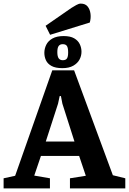

<svg xmlns="http://www.w3.org/2000/svg" viewBox="-29 -1045 715 1065"><path d="M-9 0V-56L55 -70L261 -655H382L597 -73L666 -56V0H359V-56L447 -70L410 -180H198L161 -71L248 -56V0ZM225 -260H384L317 -470L309 -512H302L293 -470ZM317 -667Q279 -667 257 -679Q235 -691 226 -710.5Q217 -730 217 -752Q217 -775 227.5 -796.5Q238 -818 262 -831.5Q286 -845 324 -845Q361 -845 382.5 -832.5Q404 -820 413.5 -800Q423 -780 423 -758Q423 -735 412 -714.5Q401 -694 377.5 -680.5Q354 -667 317 -667ZM319 -711Q336 -711 342.5 -721Q349 -731 349 -754Q349 -779 342.5 -789.5Q336 -800 319 -800Q304 -800 296.5 -790Q289 -780 289 -756Q289 -732 296.5 -721.5Q304 -711 319 -711ZM249 -852 224 -902 367 -1001Q380 -1009 394 -1017Q408 -1025 419 -1025Q444 -1025 457 -1009Q470 -993 473 -968.5Q476 -944 469 -920Z"/></svg>

Font: Faustina Light
Style: Bold
Weight: 700
Version: Version 1.200